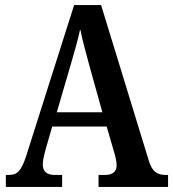

<svg xmlns="http://www.w3.org/2000/svg" viewBox="-20 -734 680 754"><path d="M3 0H224V-47H195C161 -47 148 -63 148 -89C148 -106 155 -131 159 -147L185 -237H399L428 -137C433 -121 438 -100 438 -85C438 -59 421 -47 393 -47H367V0H640V-47H631C597 -47 578 -60 565 -101L377 -714H271L83 -122C63 -60 46 -47 15 -47H3ZM203 -293 260 -488C274 -535 286 -579 295 -620C303 -578 316 -533 330 -480L382 -293Z"/></svg>

Font: Noto Serif Georgian Condensed SemiBold
Style: Regular
Weight: 600
Width: 3
Designer: Monotype Design Team, Akaki Razmadze
Foundry: Google LLC
Version: Version 2.003